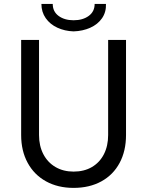

<svg xmlns="http://www.w3.org/2000/svg" viewBox="-20 -916 724 944"><path d="M84 -252V-719.7H171.9V-252Q171.9 -198.7 193.1 -158Q214.4 -117.2 252.9 -94.7Q291.5 -72.3 341.8 -72.3Q393.6 -72.3 431.9 -94.7Q470.2 -117.2 491 -158Q511.7 -198.7 511.7 -252V-719.7H599.6V-252Q599.6 -173.8 568.1 -115Q536.6 -56.2 478.3 -24.2Q419.9 7.8 341.8 7.8Q264.6 7.8 206.3 -24.4Q147.9 -56.6 116 -115.5Q84 -174.3 84 -252ZM183.6 -896.5H239.3Q239.3 -858.9 268.3 -837.6Q297.4 -816.4 341.8 -816.4Q386.7 -816.4 416 -837.6Q445.3 -858.9 445.3 -896.5H501Q502.4 -856.4 481.7 -826.4Q460.9 -796.4 424.1 -779.8Q387.2 -763.2 341.8 -761.7Q298.3 -763.2 262.2 -779.8Q226.1 -796.4 204.8 -826.7Q183.6 -856.9 183.6 -896.5Z"/></svg>

Font: Reddit Sans Vanilla
Style: Regular
Weight: 400
Designer: Stephen Hutchings
Foundry: Reddit
Version: Version 1.013